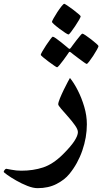

<svg xmlns="http://www.w3.org/2000/svg" viewBox="-91 -691 541 1015"><path d="M368.2 -34.2Q368.2 35.2 344.2 104.7Q320.3 174.3 275.4 229Q251 259.3 208 281.5Q165 303.7 107.4 303.7Q84 303.7 53.7 291.7Q23.4 279.8 -5.1 263.4Q-33.7 247.1 -52.5 233.6Q-71.3 220.2 -71.3 217.3Q-71.3 213.4 -66.4 207.3Q-61.5 201.2 -58.1 201.2Q-56.2 201.2 -30.5 206.3Q-4.9 211.4 22 211.4Q84.5 211.4 137 194.1Q189.5 176.8 242.2 124.5Q284.2 82.5 302.5 54Q320.8 25.4 320.8 7.3Q320.8 -6.8 305.2 -28.8Q289.6 -50.8 268.8 -74.2Q248 -97.7 232.4 -115.7Q216.8 -133.8 216.8 -139.6Q216.8 -148.9 225.6 -170.7Q234.4 -192.4 246.3 -216.8Q258.3 -241.2 267.8 -259Q277.3 -276.9 278.8 -278.8Q299.8 -253.4 320.3 -213.1Q340.8 -172.9 354.5 -126.2Q368.2 -79.6 368.2 -34.2ZM335.4 -604.5Q335.4 -600.6 326.9 -585.7Q318.4 -570.8 306.4 -553Q294.4 -535.2 284.4 -522Q274.4 -508.8 271 -508.8Q267.1 -508.8 253.4 -517.8Q239.7 -526.9 223.4 -539.1Q207 -551.3 195.3 -561.8Q183.6 -572.3 183.6 -575.2Q183.6 -578.6 191.9 -593.8Q200.2 -608.9 211.9 -626.7Q223.6 -644.5 234.1 -657.7Q244.6 -670.9 249 -670.9Q251 -670.9 264.4 -662.1Q277.8 -653.3 294.2 -640.9Q310.5 -628.4 323 -617.9Q335.4 -607.4 335.4 -604.5ZM429.7 -447.3Q429.7 -443.4 421.6 -428.7Q413.6 -414.1 402.1 -396.5Q390.6 -378.9 380.6 -366Q370.6 -353 367.2 -353Q365.2 -353 352.5 -361.8Q339.8 -370.6 324.5 -382.3Q309.1 -394 297.1 -403.1Q285.2 -412.1 284.7 -413.1Q279.8 -417 276.4 -417Q274.4 -417 271 -411.1Q270.5 -410.2 262.5 -398.7Q254.4 -387.2 243.7 -372.6Q232.9 -357.9 223.4 -346.7Q213.9 -335.4 210.4 -335.4Q208 -335.4 194.8 -344.5Q181.6 -353.5 165.3 -365.7Q148.9 -377.9 136.7 -388.2Q124.5 -398.4 124.5 -401.4Q124.5 -404.8 133.1 -419.9Q141.6 -435.1 153.6 -452.9Q165.5 -470.7 175.5 -483.9Q185.5 -497.1 187.5 -497.1Q192.4 -497.1 204.8 -488.3Q217.3 -479.5 231.9 -467.8Q246.6 -456.1 257.3 -447Q268.1 -438 268.6 -437.5Q273.9 -432.6 275.9 -432.6Q279.8 -432.6 284.7 -439.9Q285.2 -440.9 293.5 -452.1Q301.8 -463.4 312.7 -477.5Q323.7 -491.7 332.8 -502.4Q341.8 -513.2 344.2 -513.2Q348.1 -513.2 361.6 -504.2Q375 -495.1 390.9 -482.9Q406.7 -470.7 418.2 -460.4Q429.7 -450.2 429.7 -447.3Z"/></svg>

Font: Scheherazade New
Style: Bold
Weight: 700
Designer: SIL International
Foundry: SIL International
Version: Version 4.000